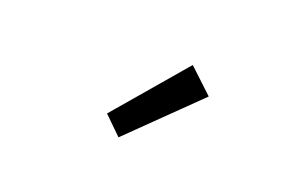

<svg xmlns="http://www.w3.org/2000/svg" viewBox="-47 -994 700 477"><g transform="rotate(20 303.0 -756.0)"><path d="M286 -640 462 -812 398 -872 239 -686Z"/></g></svg>

Font: Noto Sans HK
Style: Regular
Weight: 400
Designer: Ryoko NISHIZUKA 西塚涼子 (kana, bopomofo & ideographs); Paul D. Hunt (Latin, Greek & Cyrillic); Sandoll Communications 산돌커뮤니
Foundry: Adobe
Version: Version 2.004;hotconv 1.0.118;makeotfexe 2.5.65603